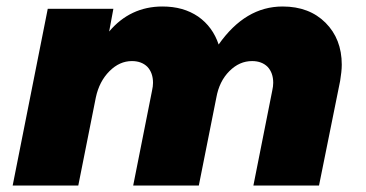

<svg xmlns="http://www.w3.org/2000/svg" viewBox="-20 -571 1127 591"><path d="M982 -501C949 -534 905 -551 850 -551C773 -551 708 -512 653 -434C641 -470 620 -499 590 -520C559 -541 523 -551 480 -551C414 -551 359 -525 316 -474L329 -544H127L19 0H221L275 -271C282 -304 296 -331 317 -352C338 -373 361 -383 386 -383C406 -383 422 -377 434 -365C445 -353 451 -337 451 -316C451 -309 450 -301 448 -292L390 0H592L646 -271C652 -304 665 -331 686 -352C707 -373 730 -383 756 -383C776 -383 792 -377 804 -365C815 -353 821 -337 821 -316C821 -309 820 -301 818 -292L760 0H962L1027 -322C1030 -341 1032 -357 1032 -372C1032 -425 1015 -468 982 -501Z"/></svg>

Font: Argentum Sans ExtraBold
Style: Italic
Weight: 800
Italic angle: -11.3°
Designer: Julieta Ulanovsky
Foundry: Julieta Ulanovsky
Version: Version 5.001;February 15, 2019;FontCreator 11.5.0.2425 64-b